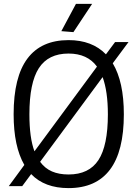

<svg xmlns="http://www.w3.org/2000/svg" viewBox="-20 -956 705 986"><path d="M105 -109Q50 -204 50 -369Q50 -561 121 -655.5Q192 -750 332 -750Q453 -750 524 -677L571 -740H640L559 -631Q616 -536 616 -369Q616 -179 544.5 -84.5Q473 10 332 10Q209 10 140 -62L94 0H25ZM131 -369Q131 -247 157 -179L478 -614Q429 -681 332 -681Q228 -681 179.5 -606Q131 -531 131 -369ZM332 -60Q437 -60 485.5 -134Q534 -208 534 -369Q534 -486 507 -560L186 -125Q211 -91 247 -75.5Q283 -60 332 -60ZM295 -796 370 -936H453L357 -791Z"/></svg>

Font: Encode Sans Condensed
Style: Regular
Weight: 400
Designer: Pablo Impallari, Andres Torresi
Foundry: Pablo Impallari, Andres Torresi
Version: Version 1.000; ttfautohint (v1.00) -l 8 -r 50 -G 200 -x 14 -